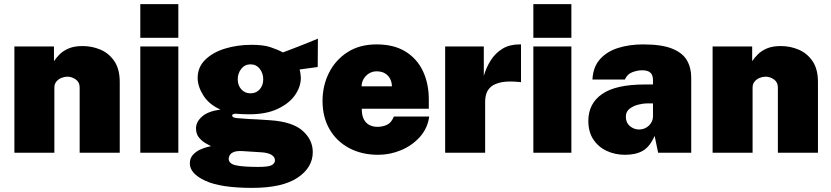

<svg xmlns="http://www.w3.org/2000/svg" viewBox="-20 -743 4044 934"><path d="M50 0V-517H242.5V-445.5Q253.5 -462 270.5 -479Q287.5 -496 314.5 -507.5Q341.5 -519 382 -519Q427.5 -519 468.8 -501.5Q510 -484 536.2 -445.5Q562.5 -407 562.5 -344V0H367.5V-317.5Q367.5 -343 348.5 -356.5Q329.5 -370 307.5 -370Q293.5 -370 278.8 -364Q264 -358 254.2 -346.2Q244.5 -334.5 244.5 -317.5V0Z M847.5 -517V0H662.5V-517ZM847.5 -723V-559H662.5V-723Z M1206.5 171Q1053.5 171 978.5 136.2Q903.5 101.5 903.5 52Q903.5 27 918 10.8Q932.5 -5.5 952 -14.5Q971.5 -23.5 987.5 -27.5Q1003.5 -31.5 1006.5 -32Q999 -36 981.5 -45.5Q964 -55 948.8 -72.8Q933.5 -90.5 933.5 -119Q933.5 -150 962.8 -176Q992 -202 1052.5 -210Q996.5 -235 969 -279Q941.5 -323 941.5 -364Q941.5 -416 978 -452Q1014.5 -488 1074.2 -506.5Q1134 -525 1204.5 -525Q1260 -525 1294 -514Q1328 -503 1356.5 -488Q1371 -493.5 1391.2 -501.2Q1411.5 -509 1434.8 -518Q1458 -527 1481.5 -536.5Q1505 -546 1526.5 -555L1525.5 -417L1437.5 -405Q1440.5 -394 1442 -381.8Q1443.5 -369.5 1443.5 -365Q1443.5 -321 1415 -280.2Q1386.5 -239.5 1330.5 -213.2Q1274.5 -187 1192.5 -187Q1180.5 -187 1158.5 -187.8Q1136.5 -188.5 1123.5 -190Q1116 -188.5 1112.8 -186.8Q1109.5 -185 1109.5 -181Q1109.5 -170.5 1132 -168.5Q1154.5 -166.5 1192.5 -164Q1206 -163.5 1234.2 -162Q1262.5 -160.5 1295.5 -158Q1403 -150.5 1452.2 -106.8Q1501.5 -63 1501.5 -3Q1501.5 72 1427.5 121.5Q1353.5 171 1206.5 171ZM1236.5 69Q1287.5 69 1302.5 60Q1317.5 51 1317.5 37Q1317.5 20.5 1300.5 10.2Q1283.5 0 1253.5 -2L1159.5 -8Q1132.5 -9.5 1118 -3.8Q1103.5 2 1098 11.2Q1092.5 20.5 1092.5 29Q1092.5 53.5 1127.5 61.2Q1162.5 69 1236.5 69ZM1198.5 -289Q1226.5 -289 1243.5 -308.5Q1260.5 -328 1260.5 -357Q1260.5 -386.5 1243.5 -408.2Q1226.5 -430 1198.5 -430Q1171 -430 1153.8 -408.2Q1136.5 -386.5 1136.5 -357Q1136.5 -328 1153.8 -308.5Q1171 -289 1198.5 -289Z M1740 -214Q1739.5 -183 1749.5 -163.5Q1759.5 -144 1776.8 -135Q1794 -126 1815 -126Q1841.5 -126 1862.8 -136Q1884 -146 1896 -176H2068Q2060 -118.5 2022.5 -76.8Q1985 -35 1931.2 -12.5Q1877.5 10 1820 10Q1739.5 10 1678.2 -22.8Q1617 -55.5 1583 -114.5Q1549 -173.5 1549 -252Q1549 -326 1580.2 -388.5Q1611.5 -451 1670.2 -489Q1729 -527 1812 -527Q1896.5 -527 1953 -492Q2009.5 -457 2037.8 -396.2Q2066 -335.5 2066 -259V-214ZM1739 -323H1886.5Q1886.5 -342.5 1878 -359.2Q1869.5 -376 1853 -386Q1836.5 -396 1812 -396Q1792 -396 1775.5 -386Q1759 -376 1749 -359.2Q1739 -342.5 1739 -323Z M2145.5 0V-517H2333.5V-374Q2345.5 -415.5 2367.8 -450.2Q2390 -485 2424.5 -506Q2459 -527 2507 -527Q2510.5 -527 2512.5 -527Q2514.5 -527 2514.5 -527V-343Q2513 -343.5 2511.8 -343.5Q2510.5 -343.5 2508 -344Q2453.5 -349.5 2420.2 -343Q2387 -336.5 2369.5 -321.8Q2352 -307 2346 -287.8Q2340 -268.5 2340 -248V0Z M2759.5 -517V0H2574.5V-517ZM2759.5 -723V-559H2574.5V-723Z M3020.5 10Q2972 10 2931.2 -9Q2890.5 -28 2866.2 -64.8Q2842 -101.5 2842 -155Q2842 -239 2908.8 -285.5Q2975.5 -332 3116.5 -332H3156.5V-354Q3156.5 -379 3142.8 -390.5Q3129 -402 3099.5 -401Q3079.5 -400.5 3055.5 -391.5Q3031.5 -382.5 3019.5 -356H2862Q2865 -417 2898.5 -454.8Q2932 -492.5 2987 -509.8Q3042 -527 3108.5 -527Q3198.5 -527 3249.5 -506.5Q3300.5 -486 3321.5 -449.8Q3342.5 -413.5 3342.5 -366V0H3181.5L3164.5 -82Q3141.5 -29.5 3107.5 -9.8Q3073.5 10 3020.5 10ZM3089 -113Q3103 -113 3115.2 -118Q3127.5 -123 3136.5 -131.8Q3145.5 -140.5 3150.8 -151.5Q3156 -162.5 3156.5 -175V-240H3125.5Q3110 -240 3086 -234.2Q3062 -228.5 3043.2 -214.5Q3024.5 -200.5 3024.5 -175Q3024.5 -146 3044.2 -129.5Q3064 -113 3089 -113Z M3446.5 0V-517H3639V-445.5Q3650 -462 3667 -479Q3684 -496 3711 -507.5Q3738 -519 3778.5 -519Q3824 -519 3865.2 -501.5Q3906.5 -484 3932.8 -445.5Q3959 -407 3959 -344V0H3764V-317.5Q3764 -343 3745 -356.5Q3726 -370 3704 -370Q3690 -370 3675.2 -364Q3660.5 -358 3650.8 -346.2Q3641 -334.5 3641 -317.5V0Z"/></svg>

Font: Public Sans Black
Style: Regular
Weight: 900
Designer: The Public Sans Project Authors: Dan O. Williams and USWDS (Libre Franklin designed by Pablo Impallari and Rodrigo Fuenz
Version: Version 1.007